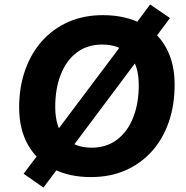

<svg xmlns="http://www.w3.org/2000/svg" viewBox="-20 -784 836 862"><path d="M388 11Q291 11 218.5 -26Q146 -63 106 -133Q66 -203 66 -302Q66 -392 92.5 -468Q119 -544 168.5 -599.5Q218 -655 287 -685.5Q356 -716 442 -716Q540 -716 612.5 -679Q685 -642 724.5 -572Q764 -502 764 -404Q764 -313 738 -237Q712 -161 662.5 -105.5Q613 -50 544 -19.5Q475 11 388 11ZM391 -121Q458 -121 505.5 -157Q553 -193 578 -256.5Q603 -320 603 -401Q603 -494 559 -539Q515 -584 439 -584Q372 -584 325 -548.5Q278 -513 253 -450Q228 -387 228 -304Q228 -212 271.5 -166.5Q315 -121 391 -121ZM175 58 86 -4 175 -122 227 -185 526 -583 567 -647 654 -764 743 -703 655 -585 602 -521 304 -123 263 -59Z"/></svg>

Font: Nunito Sans 12pt ExtraBold
Style: Italic
Weight: 800
Italic angle: -9°
Designer: Vernon Adams
Foundry: Vernon Adams
Version: Version 3.101;gftools[0.9.27]